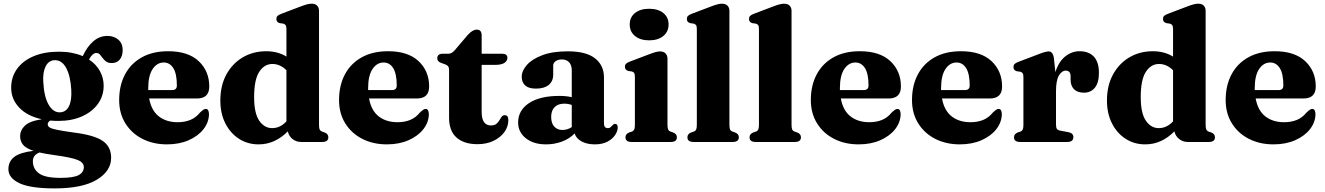

<svg xmlns="http://www.w3.org/2000/svg" viewBox="-20 -769 7177 1040"><path d="M376.5 -51.5Q488.5 -38 535.2 -6.5Q582 25 582 85.5Q582 158 503.8 204.8Q425.5 251.5 276.5 251.5Q144.5 251.5 85 223.2Q25.5 195 25.5 147.5Q25.5 106 56.5 81.5Q87.5 57 161.5 48Q119.5 34 104.2 14.5Q89 -5 89 -32.5Q89 -63 114.5 -88Q140 -113 206.5 -123Q127 -140.5 83.8 -186.5Q40.5 -232.5 40.5 -293.5Q40.5 -351.5 72 -395.5Q103.5 -439.5 161.5 -464.2Q219.5 -489 299.5 -489Q337 -489 369.2 -482.8Q401.5 -476.5 428 -465Q453 -518 486.5 -546.2Q520 -574.5 562.5 -574.5Q597 -574.5 620.8 -554.2Q644.5 -534 644.5 -498Q644.5 -466 629 -446.8Q613.5 -427.5 585.5 -427.5Q566 -427.5 554.8 -435.8Q543.5 -444 536 -454.8Q528.5 -465.5 521 -473.8Q513.5 -482 501.5 -482Q481 -482 462 -446.5Q501 -421 521.2 -384Q541.5 -347 541.5 -305Q541.5 -249 510.2 -206Q479 -163 423.8 -138.5Q368.5 -114 296.5 -114Q273.5 -114 252 -116Q238.5 -107.5 238.5 -95.5Q238.5 -85 249.5 -78.2Q260.5 -71.5 290.5 -65.5Q320.5 -59.5 376.5 -51.5ZM276 -443Q243.5 -442 227.2 -409.5Q211 -377 214.5 -324.5Q218.5 -246 243 -202.8Q267.5 -159.5 304.5 -160.5Q337.5 -161.5 353.5 -193.5Q369.5 -225.5 366 -283Q362 -356.5 338.8 -400.2Q315.5 -444 276 -443ZM158 104.5Q158 145.5 191 170Q224 194.5 307 194.5Q378 194.5 406 179.5Q434 164.5 434 136Q434 111 400.8 97.5Q367.5 84 277.5 71.5Q228 65 194 57Q158 70.5 158 104.5Z M1113.5 -300.5Q1113.5 -235.5 1046.5 -235.5H788Q800 -170 840.5 -138.5Q881 -107 942.5 -107Q981 -107 1011.2 -119.5Q1041.5 -132 1063.5 -159.5Q1075.5 -170.5 1082 -174.8Q1088.5 -179 1095 -179Q1104 -179 1108 -170.5Q1112 -162 1112 -149.5Q1111 -106 1082 -69Q1053 -32 1002 -9.5Q951 13 884.5 13Q810 13 751.5 -16.8Q693 -46.5 659.2 -100.8Q625.5 -155 625.5 -227Q625.5 -306 657 -365.5Q688.5 -425 747.8 -458.2Q807 -491.5 891 -491.5Q999 -491.5 1056.2 -437.8Q1113.5 -384 1113.5 -300.5ZM783 -291.5Q783 -286 783 -281H911.5Q938 -281 938 -305.5Q938 -369.5 918.8 -400Q899.5 -430.5 867 -430.5Q830.5 -430.5 806.8 -395Q783 -359.5 783 -291.5Z M1173.5 -224.5Q1173.5 -305.5 1206.2 -365.5Q1239 -425.5 1295.2 -458.5Q1351.5 -491.5 1422 -491.5Q1484.5 -491.5 1531.5 -462.5V-612Q1531.5 -626.5 1527.2 -632.5Q1523 -638.5 1514.5 -641L1496 -643.5Q1477 -648.5 1477 -666Q1477 -676.5 1482.8 -682.5Q1488.5 -688.5 1504.5 -694.5L1606 -733Q1628 -741.5 1642 -745.2Q1656 -749 1668.5 -749Q1688 -749 1698 -738.2Q1708 -727.5 1708 -710.5V-93.5Q1708 -75 1711.8 -67.2Q1715.5 -59.5 1723.5 -56.5L1738.5 -51.5Q1758.5 -43.5 1758.5 -25.5Q1758.5 0 1725.5 0H1611Q1584.5 0 1564.2 -16.2Q1544 -32.5 1539 -57.5Q1505.5 -23.5 1466 -5.2Q1426.5 13 1380.5 13Q1321.5 13 1274.5 -17.2Q1227.5 -47.5 1200.5 -101Q1173.5 -154.5 1173.5 -224.5ZM1356.5 -243Q1356.5 -155.5 1384.2 -115.2Q1412 -75 1454 -75Q1497.5 -75 1531.5 -111.5V-388.5Q1497.5 -422.5 1455.5 -422.5Q1412 -422.5 1384.2 -380Q1356.5 -337.5 1356.5 -243Z M2304.5 -300.5Q2304.5 -235.5 2237.5 -235.5H1979Q1991 -170 2031.5 -138.5Q2072 -107 2133.5 -107Q2172 -107 2202.2 -119.5Q2232.5 -132 2254.5 -159.5Q2266.5 -170.5 2273 -174.8Q2279.5 -179 2286 -179Q2295 -179 2299 -170.5Q2303 -162 2303 -149.5Q2302 -106 2273 -69Q2244 -32 2193 -9.5Q2142 13 2075.5 13Q2001 13 1942.5 -16.8Q1884 -46.5 1850.2 -100.8Q1816.5 -155 1816.5 -227Q1816.5 -306 1848 -365.5Q1879.5 -425 1938.8 -458.2Q1998 -491.5 2082 -491.5Q2190 -491.5 2247.2 -437.8Q2304.5 -384 2304.5 -300.5ZM1974 -291.5Q1974 -286 1974 -281H2102.5Q2129 -281 2129 -305.5Q2129 -369.5 2109.8 -400Q2090.5 -430.5 2058 -430.5Q2021.5 -430.5 1997.8 -395Q1974 -359.5 1974 -291.5Z M2390 -421 2371 -427.5Q2348.5 -435.5 2348.5 -453Q2348.5 -478 2379 -478H2408Q2418.5 -478 2426.8 -482.8Q2435 -487.5 2446 -500L2513.5 -579.5Q2539.5 -608.5 2562.5 -608.5Q2589 -608.5 2589 -577V-478H2699Q2728.5 -478 2728.5 -455.5Q2728.5 -439.5 2712.5 -428.5Q2696.5 -417.5 2661 -417.5H2589V-162.5Q2589 -89.5 2639.5 -89.5Q2658 -89.5 2668.2 -97.8Q2678.5 -106 2684.8 -117Q2691 -128 2697.2 -136.5Q2703.5 -145 2714.5 -145Q2733.5 -145 2733.5 -118.5Q2733.5 -83 2711.8 -53.2Q2690 -23.5 2652.5 -5.8Q2615 12 2566.5 12Q2493.5 12 2453 -23.8Q2412.5 -59.5 2412.5 -131.5V-389.5Q2412.5 -403.5 2407.2 -410Q2402 -416.5 2390 -421Z M2786.5 -105.5Q2786.5 -171.5 2845.5 -210.5Q2904.5 -249.5 3010.5 -249.5Q3048 -249.5 3077 -242.5V-389Q3077 -416 3062.8 -431.5Q3048.5 -447 3023.5 -447Q3002.5 -447 2989.5 -437.5Q2976.5 -428 2976.5 -414V-364.5Q2976.5 -328.5 2952 -308.8Q2927.5 -289 2883 -289Q2844 -289 2825 -306Q2806 -323 2806 -353Q2806 -385.5 2834 -417.2Q2862 -449 2917.5 -470Q2973 -491 3056 -491Q3155 -491 3203.2 -453Q3251.5 -415 3251.5 -349.5V-100Q3251.5 -75 3272.5 -75Q3282 -75 3287.2 -80Q3292.5 -85 3297 -89.5Q3300 -93 3303.5 -95.5Q3307 -98 3311.5 -98Q3326 -98 3326 -78.5Q3326 -59 3312 -37.8Q3298 -16.5 3270.5 -1.8Q3243 13 3202 13Q3159.5 13 3130.2 -3Q3101 -19 3092.5 -46Q3065 -17.5 3024 -2.2Q2983 13 2938 13Q2870 13 2828.2 -20.2Q2786.5 -53.5 2786.5 -105.5ZM2965.5 -136Q2965.5 -101 2982.5 -83Q2999.5 -65 3026.5 -65Q3053.5 -65 3077 -80.5V-200.5Q3057.5 -207.5 3036 -207.5Q3003 -207.5 2984.2 -188.8Q2965.5 -170 2965.5 -136Z M3496 -550.5Q3448 -550.5 3419.5 -574Q3391 -597.5 3391 -636.5Q3391 -675.5 3419.5 -698.5Q3448 -721.5 3496 -721.5Q3544.5 -721.5 3573 -698.5Q3601.5 -675.5 3601.5 -636.5Q3601.5 -597.5 3573 -574Q3544.5 -550.5 3496 -550.5ZM3595.5 -451.5V-93.5Q3595.5 -75 3599.2 -67.2Q3603 -59.5 3611.5 -56.5L3626 -51.5Q3646.5 -43.5 3646.5 -25.5Q3646.5 0 3613.5 0H3401Q3368 0 3368 -25.5Q3368 -43 3388 -51.5L3403.5 -56.5Q3411.5 -60 3415.2 -67.5Q3419 -75 3419 -93V-353Q3419 -367.5 3415 -373.8Q3411 -380 3402 -382L3383.5 -384.5Q3365 -390 3365 -407Q3365 -417.5 3370.8 -423.5Q3376.5 -429.5 3392 -435.5L3493.5 -474Q3517 -483 3530.8 -486.8Q3544.5 -490.5 3554.5 -490.5Q3575 -490.5 3585.2 -479.5Q3595.5 -468.5 3595.5 -451.5Z M3931 -710.5V-93.5Q3931 -75 3934.8 -67.2Q3938.5 -59.5 3947 -56.5L3961.5 -51.5Q3982 -43.5 3982 -25.5Q3982 0 3949 0H3736.5Q3703.5 0 3703.5 -25.5Q3703.5 -43 3723.5 -51.5L3739 -56.5Q3747 -59.5 3750.8 -67.2Q3754.5 -75 3754.5 -93V-612Q3754.5 -626.5 3750.5 -632.5Q3746.5 -638.5 3737.5 -641L3719 -643.5Q3700.5 -648.5 3700.5 -666Q3700.5 -676.5 3706.2 -682.5Q3712 -688.5 3727.5 -694.5L3829 -733Q3852.5 -742 3866.2 -745.5Q3880 -749 3890 -749Q3910.5 -749 3920.8 -738.2Q3931 -727.5 3931 -710.5Z M4267.5 -710.5V-93.5Q4267.5 -75 4271.2 -67.2Q4275 -59.5 4283.5 -56.5L4298 -51.5Q4318.5 -43.5 4318.5 -25.5Q4318.5 0 4285.5 0H4073Q4040 0 4040 -25.5Q4040 -43 4060 -51.5L4075.5 -56.5Q4083.5 -59.5 4087.2 -67.2Q4091 -75 4091 -93V-612Q4091 -626.5 4087 -632.5Q4083 -638.5 4074 -641L4055.5 -643.5Q4037 -648.5 4037 -666Q4037 -676.5 4042.8 -682.5Q4048.5 -688.5 4064 -694.5L4165.5 -733Q4189 -742 4202.8 -745.5Q4216.5 -749 4226.5 -749Q4247 -749 4257.2 -738.2Q4267.5 -727.5 4267.5 -710.5Z M4860 -300.5Q4860 -235.5 4793 -235.5H4534.5Q4546.5 -170 4587 -138.5Q4627.5 -107 4689 -107Q4727.5 -107 4757.8 -119.5Q4788 -132 4810 -159.5Q4822 -170.5 4828.5 -174.8Q4835 -179 4841.5 -179Q4850.5 -179 4854.5 -170.5Q4858.5 -162 4858.5 -149.5Q4857.5 -106 4828.5 -69Q4799.5 -32 4748.5 -9.5Q4697.5 13 4631 13Q4556.5 13 4498 -16.8Q4439.5 -46.5 4405.8 -100.8Q4372 -155 4372 -227Q4372 -306 4403.5 -365.5Q4435 -425 4494.2 -458.2Q4553.5 -491.5 4637.5 -491.5Q4745.5 -491.5 4802.8 -437.8Q4860 -384 4860 -300.5ZM4529.5 -291.5Q4529.5 -286 4529.5 -281H4658Q4684.5 -281 4684.5 -305.5Q4684.5 -369.5 4665.2 -400Q4646 -430.5 4613.5 -430.5Q4577 -430.5 4553.2 -395Q4529.5 -359.5 4529.5 -291.5Z M5408 -300.5Q5408 -235.5 5341 -235.5H5082.5Q5094.5 -170 5135 -138.5Q5175.5 -107 5237 -107Q5275.5 -107 5305.8 -119.5Q5336 -132 5358 -159.5Q5370 -170.5 5376.5 -174.8Q5383 -179 5389.5 -179Q5398.5 -179 5402.5 -170.5Q5406.5 -162 5406.5 -149.5Q5405.5 -106 5376.5 -69Q5347.5 -32 5296.5 -9.5Q5245.5 13 5179 13Q5104.5 13 5046 -16.8Q4987.5 -46.5 4953.8 -100.8Q4920 -155 4920 -227Q4920 -306 4951.5 -365.5Q4983 -425 5042.2 -458.2Q5101.5 -491.5 5185.5 -491.5Q5293.5 -491.5 5350.8 -437.8Q5408 -384 5408 -300.5ZM5077.5 -291.5Q5077.5 -286 5077.5 -281H5206Q5232.5 -281 5232.5 -305.5Q5232.5 -369.5 5213.2 -400Q5194 -430.5 5161.5 -430.5Q5125 -430.5 5101.2 -395Q5077.5 -359.5 5077.5 -291.5Z M5689 -451.5 5696.5 -378.5Q5715 -435.5 5750.2 -463.5Q5785.5 -491.5 5827.5 -491.5Q5878 -491.5 5905.2 -462Q5932.5 -432.5 5932.5 -375Q5932.5 -320 5910.2 -293.5Q5888 -267 5852 -267Q5816 -267 5797.5 -285.8Q5779 -304.5 5779 -338V-358Q5778 -386.5 5752.5 -386.5Q5732 -386.5 5716 -360.2Q5700 -334 5700 -274.5V-93.5Q5700 -77.5 5705.2 -70.2Q5710.5 -63 5727.5 -60.5L5767.5 -53Q5794 -48 5794 -26Q5794 0 5760.5 0H5505.5Q5472.5 0 5472.5 -25.5Q5472.5 -43 5492.5 -51.5L5508 -56.5Q5516 -59.5 5519.8 -67.2Q5523.5 -75 5523.5 -93V-351.5Q5523.5 -366 5519.5 -372Q5515.5 -378 5506.5 -380.5L5488 -383Q5469.5 -388 5469.5 -405.5Q5469.5 -416 5475.2 -422Q5481 -428 5496.5 -434L5595.5 -471.5Q5625.5 -483.5 5639 -487Q5652.5 -490.5 5660.5 -490.5Q5684 -490.5 5689 -451.5Z M5976 -224.5Q5976 -305.5 6008.8 -365.5Q6041.5 -425.5 6097.8 -458.5Q6154 -491.5 6224.5 -491.5Q6287 -491.5 6334 -462.5V-612Q6334 -626.5 6329.8 -632.5Q6325.5 -638.5 6317 -641L6298.5 -643.5Q6279.5 -648.5 6279.5 -666Q6279.5 -676.5 6285.2 -682.5Q6291 -688.5 6307 -694.5L6408.5 -733Q6430.5 -741.5 6444.5 -745.2Q6458.5 -749 6471 -749Q6490.5 -749 6500.5 -738.2Q6510.5 -727.5 6510.5 -710.5V-93.5Q6510.5 -75 6514.2 -67.2Q6518 -59.5 6526 -56.5L6541 -51.5Q6561 -43.5 6561 -25.5Q6561 0 6528 0H6413.5Q6387 0 6366.8 -16.2Q6346.5 -32.5 6341.5 -57.5Q6308 -23.5 6268.5 -5.2Q6229 13 6183 13Q6124 13 6077 -17.2Q6030 -47.5 6003 -101Q5976 -154.5 5976 -224.5ZM6159 -243Q6159 -155.5 6186.8 -115.2Q6214.5 -75 6256.5 -75Q6300 -75 6334 -111.5V-388.5Q6300 -422.5 6258 -422.5Q6214.5 -422.5 6186.8 -380Q6159 -337.5 6159 -243Z M7107 -300.5Q7107 -235.5 7040 -235.5H6781.5Q6793.5 -170 6834 -138.5Q6874.5 -107 6936 -107Q6974.5 -107 7004.8 -119.5Q7035 -132 7057 -159.5Q7069 -170.5 7075.5 -174.8Q7082 -179 7088.5 -179Q7097.5 -179 7101.5 -170.5Q7105.5 -162 7105.5 -149.5Q7104.5 -106 7075.5 -69Q7046.5 -32 6995.5 -9.5Q6944.5 13 6878 13Q6803.5 13 6745 -16.8Q6686.5 -46.5 6652.8 -100.8Q6619 -155 6619 -227Q6619 -306 6650.5 -365.5Q6682 -425 6741.2 -458.2Q6800.5 -491.5 6884.5 -491.5Q6992.5 -491.5 7049.8 -437.8Q7107 -384 7107 -300.5ZM6776.5 -291.5Q6776.5 -286 6776.5 -281H6905Q6931.5 -281 6931.5 -305.5Q6931.5 -369.5 6912.2 -400Q6893 -430.5 6860.5 -430.5Q6824 -430.5 6800.2 -395Q6776.5 -359.5 6776.5 -291.5Z"/></svg>

Font: Fraunces 9pt S000
Style: Bold
Weight: 700
Version: Version 1.000; ttfautohint (v1.8.3)